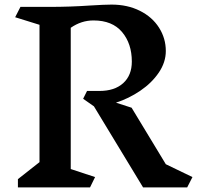

<svg xmlns="http://www.w3.org/2000/svg" viewBox="-20 -816 858 836"><path d="M795 0H603L389 -353L342 -386L359 -420H413Q479 -420 516.5 -454Q554 -488 554 -548Q554 -626 511.5 -676.5Q469 -727 387 -727Q334 -727 288 -695V-80L394 -45L372 0H58V-36L152 -110V-708L46 -741L69 -786H195Q286 -786 372 -792Q436 -796 466 -796Q535 -796 589 -769Q643 -742 672.5 -695.5Q702 -649 702 -594Q702 -545 671.5 -500Q641 -455 591 -421Q541 -387 485 -369L553 -347L702 -101L818 -45Z"/></svg>

Font: InknutAntiqua
Style: Medium
Weight: 500
Designer: Claus Eggers Srensen
Foundry: Claus Eggers Srensen
Version: Version 1.000; ttfautohint (v1.2) -l 7 -r 28 -G 50 -x 13 -D 